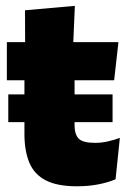

<svg xmlns="http://www.w3.org/2000/svg" viewBox="-20 -640 450 672"><path d="M249 12Q180.5 12 140.2 -8.8Q100 -29.5 82.8 -70.5Q65.5 -111.5 65.5 -171.5V-436H241V-201.5Q241 -169.5 255.5 -154.8Q270 -140 312.5 -140Q335.5 -140 358.2 -145.2Q381 -150.5 399.5 -157.5L384.5 -12.5Q358.5 -1.5 324.5 5.2Q290.5 12 249 12ZM9 -212.5V-309.5H374V-212.5ZM4 -359V-492.5H394.5L379.5 -359ZM68 -480.5 67.5 -604 242 -619.5 236 -480.5Z"/></svg>

Font: Anek Latin ExtraBold
Style: Regular
Weight: 800
Designer: Yesha Goshar
Foundry: Ek Type
Version: Version 1.003